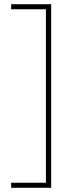

<svg xmlns="http://www.w3.org/2000/svg" viewBox="-20 -734 348 912"><path d="M33 134H198V-690H33V-714H223V158H33Z"/></svg>

Font: Noto Sans Georgian Condensed Thin
Style: Regular
Weight: 100
Width: 3
Designer: Monotype Design Team, Akaki Razmadze
Foundry: Google LLC
Version: Version 2.005; ttfautohint (v1.8.4.7-5d5b)